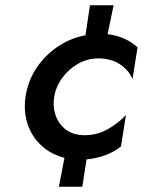

<svg xmlns="http://www.w3.org/2000/svg" viewBox="-20 -598 602 730"><path d="M322 -578 305 -464Q247 -453 198.5 -420Q150 -387 118 -338.5Q86 -290 77 -230Q69 -174 85 -126Q101 -78 137.5 -44.5Q174 -11 225 2L204 112H293L309 8Q388 0 440 -41L459 -161Q432 -131 390 -107Q348 -83 298 -84Q258 -85 231 -105Q204 -125 192 -158Q180 -191 186 -230Q193 -270 217.5 -303Q242 -336 277.5 -356Q313 -376 354 -376Q401 -376 434.5 -354.5Q468 -333 484 -298L503 -418Q457 -460 389 -468L412 -578Z"/></svg>

Font: Jost* 500 Medium Italic
Style: Italic
Weight: 500
Italic angle: -10°
Version: Version 3.200; ttfautohint (v0.97) -l 8 -r 50 -G 200 -x 14 -